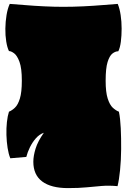

<svg xmlns="http://www.w3.org/2000/svg" viewBox="-20 -795 652 985"><path d="M329 170Q242 170 196.5 136Q151 102 151 35Q151 5 162.5 -32.5Q174 -70 205 -114Q182 -106 164 -85.5Q146 -65 133.5 -39.5Q121 -14 115 10L33 17Q24 -4 19 -36Q14 -68 13 -102.5Q12 -137 15.5 -169Q19 -201 26 -222Q41 -228 56.5 -242.5Q72 -257 82 -289.5Q92 -322 92 -381Q92 -445 80 -477.5Q68 -510 52.5 -521.5Q37 -533 26 -533Q17 -551 12 -582Q7 -613 7.5 -648.5Q8 -684 13.5 -717.5Q19 -751 30 -775Q60 -773 107 -769Q154 -765 206.5 -762.5Q259 -760 304 -760Q354 -760 407 -762.5Q460 -765 507 -769Q554 -773 584 -775Q594 -751 599 -717.5Q604 -684 604 -648Q604 -612 600 -581Q596 -550 587 -532Q572 -532 557 -520.5Q542 -509 532 -477Q522 -445 522 -381Q522 -322 532.5 -289.5Q543 -257 558.5 -242.5Q574 -228 590 -222Q597 -189 599.5 -137.5Q602 -86 601.5 -29.5Q601 27 596 77.5Q591 128 583 160Q539 156 502 159Q465 162 425 166Q385 170 329 170Z"/></svg>

Font: Oi
Style: Regular
Weight: 400
Designer: Kostas Bartsokas, Mohamad Dakak
Foundry: Foundry5
Version: Version 4.000